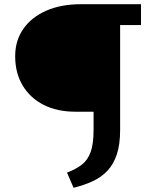

<svg xmlns="http://www.w3.org/2000/svg" viewBox="-20 -678 717 911"><path d="M329 213 298 141Q340 125 368 103.5Q396 82 410 43.5Q424 5 424 -62V-148H337Q251 -148 187 -180.5Q123 -213 87.5 -272.5Q52 -332 52 -411Q52 -486 91 -541.5Q130 -597 200 -627.5Q270 -658 363 -658H649V-559H550V-62Q550 8 534 55.5Q518 103 488.5 133.5Q459 164 418.5 182.5Q378 201 329 213Z"/></svg>

Font: Ysabeau Office
Style: Bold
Weight: 700
Designer: Christian Thalmann (Catharsis Fonts)
Version: Version 2.001;gftools[0.9.30]; featfreeze: tnum,lnum,ss02